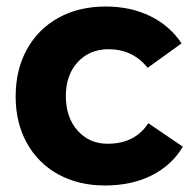

<svg xmlns="http://www.w3.org/2000/svg" viewBox="-20 -563 602 589"><path d="M313 -412Q255 -412 218.5 -372.5Q182 -333 182 -268Q182 -203 218 -162.5Q254 -122 310 -122Q394 -122 435 -185L541 -113Q507 -56 445.5 -25Q384 6 302 6Q221 6 159 -28Q97 -62 62.5 -124Q28 -186 28 -267Q28 -349 62.5 -411.5Q97 -474 159.5 -508.5Q222 -543 304 -543Q381 -543 441 -513.5Q501 -484 537 -430L433 -355Q387 -412 313 -412Z"/></svg>

Font: Argentum Sans SemiBold
Style: Regular
Weight: 600
Designer: Julieta Ulanovsky (Modified by Cristiano Sobral)
Foundry: Julieta Ulanovsky
Version: Version 5.001;November 22, 2018;FontCreator 11.5.0.2425 64-b